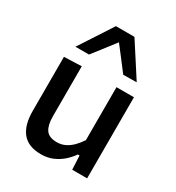

<svg xmlns="http://www.w3.org/2000/svg" viewBox="-187 -891 936 1019"><g transform="rotate(30 281.5 -382.0)"><path d="M218 12Q140.5 12 103.2 -33.2Q66 -78.5 66 -165.5Q66 -198.5 66 -223Q66 -247.5 66 -272Q66 -318 66 -355.5Q66 -393 66 -427Q66 -461 66 -497L173 -501Q173 -446.5 173 -394Q173 -341.5 173 -284V-194Q173 -140.5 191.8 -113Q210.5 -85.5 259.5 -85.5Q287 -85.5 310.5 -97.2Q334 -109 353.2 -128.8Q372.5 -148.5 388 -172.5V-284Q388 -341.5 388 -392.2Q388 -443 388 -497H495Q495 -443 495 -390.8Q495 -338.5 495 -272V-218Q495 -156.5 495 -105.5Q495 -54.5 495 0H403.5L399.5 -85H389Q373 -61.5 348.5 -39.2Q324 -17 291.5 -2.5Q259 12 218 12ZM386 -572Q356 -611 326.8 -649.5Q297.5 -688 267 -727H293.5Q263.5 -688 234.2 -650Q205 -612 175 -574H92Q124.5 -624 157.5 -674.5Q190.5 -725 223.5 -776H337Q370 -725 402.8 -674.2Q435.5 -623.5 468 -573Z"/></g></svg>

Font: Commissioner Thin Medium
Style: Regular
Weight: 500
Version: Version 1.000